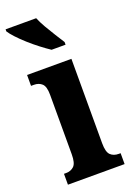

<svg xmlns="http://www.w3.org/2000/svg" viewBox="-161 -823 611 879"><g transform="rotate(-20 144.5 -383.0)"><path d="M11 0V-53H21Q45 -53 60 -67.5Q75 -82 75 -125V-415Q75 -455 60 -469Q45 -483 21 -483H7V-536H223V-125Q223 -82 238 -67.5Q253 -53 278 -53H287V0ZM152 -606Q131 -620 105.5 -639.5Q80 -659 55.5 -681Q31 -703 12.5 -723Q-6 -743 -14 -756V-766H135Q144 -744 159.5 -717Q175 -690 191.5 -664Q208 -638 220 -619V-606Z"/></g></svg>

Font: Noto Serif Myanmar ExtraCondensed ExtraBold
Style: Regular
Weight: 800
Width: 2
Designer: Ben Mitchell and the Monotype Design Team
Foundry: Monotype Imaging Inc.
Version: Version 2.106; ttfautohint (v1.8.4.7-5d5b)